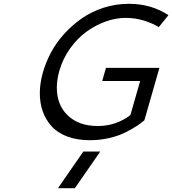

<svg xmlns="http://www.w3.org/2000/svg" viewBox="-20 -719 895 998"><path d="M447.3 9.8Q380.9 9.8 330.1 -9.3Q279.3 -28.3 248.5 -62.3Q217.8 -96.2 202.4 -139.4Q187 -182.6 187 -233.9Q187 -285.2 202.1 -339.6Q217.3 -394 244.9 -445.8Q272.5 -497.6 314.2 -543.5Q356 -589.4 406 -624Q456.1 -658.7 519 -679Q582 -699.2 649.4 -699.2Q766.1 -699.2 855.5 -640.1L805.2 -578.1Q773.9 -597.7 728.5 -611.8Q683.1 -626 632.8 -626Q581.5 -626 528.6 -606.9Q475.6 -587.9 428.5 -553.5Q381.3 -519 344 -466.6Q306.6 -414.1 288.6 -351.6Q275.4 -304.7 275.4 -263.7Q275.4 -172.9 332.8 -118.4Q390.1 -64 488.3 -64Q582.5 -64 657.7 -120.6L708.5 -297.9H511.2L530.8 -366.2H808.6L730.5 -93.8Q712.9 -78.6 691.4 -64.5Q669.9 -50.3 633.8 -31.7Q597.7 -13.2 548.8 -1.7Q500 9.8 447.3 9.8ZM413.1 68.8H501L369.1 259.3H281.2Z"/></svg>

Font: Cantarell
Style: Italic
Weight: 400
Italic angle: -16°
Designer: Dave Crossland
Version: Version 1.004